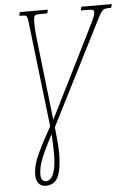

<svg xmlns="http://www.w3.org/2000/svg" viewBox="-62 -760 713 1045"><g transform="rotate(-5 294.5 -237.0)"><path d="M589 -714 584 -694H572Q554 -694 545 -690Q536 -686 526 -670.5Q516 -655 497 -616L222 -73Q226 -33 229.5 4.5Q233 42 233 73Q233 152 214 196Q195 240 144 240Q123 240 108 224.5Q93 209 93 177Q93 148 100.5 120Q108 92 130 46Q152 0 197 -80L133 -628Q129 -664 126.5 -675.5Q124 -687 118.5 -690.5Q113 -694 97 -694H82L87 -714H240L235 -694H199Q180 -694 172.5 -691.5Q165 -689 162.5 -680Q160 -671 160 -648Q160 -619 164 -577L217 -114L465 -611Q479 -640 484.5 -654.5Q490 -669 490 -678Q490 -689 482.5 -691.5Q475 -694 444 -694H418L423 -714ZM205 73Q205 31 201 -37Q155 50 138 95Q121 140 121 177Q121 197 128.5 206Q136 215 148 215Q176 215 190.5 177Q205 139 205 73Z"/></g></svg>

Font: Noto Serif CondThin
Style: Italic
Weight: 250
Width: 3
Italic angle: -12°
Designer: Monotype Design Team
Foundry: Monotype Imaging Inc.
Version: Version 1.001